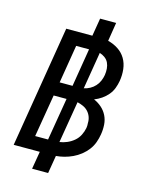

<svg xmlns="http://www.w3.org/2000/svg" viewBox="-137 -929 874 1122"><g transform="rotate(15 300.0 -368.0)"><path d="M266 107H169L187 0H29L150 -735H308L326 -843H423L405 -730Q438 -722 466.5 -703.5Q495 -685 512 -656.5Q529 -628 533 -592.5Q537 -557 531 -521Q527 -498 518.5 -475.5Q510 -453 494 -434Q478 -415 457.5 -401Q437 -387 414 -378Q440 -367 461 -348.5Q482 -330 494.5 -305Q507 -280 509 -250.5Q511 -221 506 -191Q502 -166 493 -141Q484 -116 467.5 -94.5Q451 -73 429.5 -56Q408 -39 383.5 -27.5Q359 -16 334 -9.5Q309 -3 284 -1ZM272 -422 310 -653H232L194 -422ZM339 -425Q358 -429 375.5 -438.5Q393 -448 406.5 -463Q420 -478 427.5 -496Q435 -514 438 -532Q441 -552 439.5 -571Q438 -590 430.5 -606Q423 -622 408 -633Q393 -644 376 -649ZM215 -82 258 -339H180L137 -82ZM283 -85Q305 -88 327.5 -97.5Q350 -107 369 -123Q388 -139 399 -161Q410 -183 414 -205Q415 -213 415.5 -220Q416 -227 415 -234Q416 -254 409.5 -272Q403 -290 390.5 -303.5Q378 -317 360.5 -325Q343 -333 325 -337Z"/></g></svg>

Font: Iosevka Aile Medium Oblique
Style: Regular
Weight: 500
Italic angle: -9°
Designer: Belleve Invis
Foundry: Belleve Invis
Version: Version 31.1.0; ttfautohint (v1.8.4)